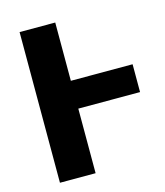

<svg xmlns="http://www.w3.org/2000/svg" viewBox="-105 -773 733 853"><g transform="rotate(-15 261.0 -346.5)"><path d="M513 -297H229V0H65V-693H229V-425H513Z"/></g></svg>

Font: FiraGO
Style: Bold
Weight: 700
Designer: bBox Type
Foundry: bBox Type GmbH
Version: Version 1.001;PS 001.001;hotconv 1.0.88;makeotf.lib2.5.64775